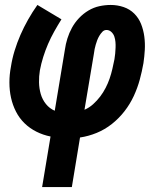

<svg xmlns="http://www.w3.org/2000/svg" viewBox="-20 -550 640 775"><path d="M150 205 184 1Q154 -5 127 -18.5Q100 -32 79 -52.5Q58 -73 44.5 -99.5Q31 -126 24.5 -155.5Q18 -185 18 -217Q18 -249 24 -280Q29 -313 39 -345.5Q49 -378 62.5 -409Q76 -440 93.5 -471Q111 -502 131 -530L228 -472Q213 -448 199 -423Q185 -398 174 -372.5Q163 -347 154.5 -320Q146 -293 141 -266Q137 -242 137.5 -217.5Q138 -193 144.5 -170.5Q151 -148 165.5 -130Q180 -112 201 -103L242 -350Q245 -372 252 -394.5Q259 -417 270.5 -438Q282 -459 299 -477Q316 -495 337 -507.5Q358 -520 381 -525Q404 -530 427 -530Q454 -530 479 -521.5Q504 -513 522 -495Q540 -477 549.5 -453Q559 -429 562.5 -402.5Q566 -376 564.5 -349Q563 -322 559 -295Q553 -261 544 -228Q535 -195 520 -162.5Q505 -130 482.5 -101Q460 -72 431.5 -49.5Q403 -27 370 -13.5Q337 0 303 5L270 205ZM321 -107Q340 -115 356 -129.5Q372 -144 384.5 -160.5Q397 -177 406.5 -195.5Q416 -214 422.5 -233Q429 -252 433.5 -271.5Q438 -291 442 -311Q444 -322 445 -334Q446 -346 446.5 -357.5Q447 -369 446 -380.5Q445 -392 441.5 -402.5Q438 -413 429.5 -421Q421 -429 410 -429Q400 -429 393 -421.5Q386 -414 381 -405.5Q376 -397 372.5 -388Q369 -379 366.5 -370Q364 -361 362 -352Q360 -343 359 -333Q359 -333 359 -333Q359 -333 359 -333Z"/></svg>

Font: Iosevka Curly Extended Oblique
Style: Bold
Weight: 700
Width: 7
Italic angle: -9°
Monospace: yes
Designer: Belleve Invis
Foundry: Belleve Invis
Version: Version 11.1.0; ttfautohint (v1.8.3)